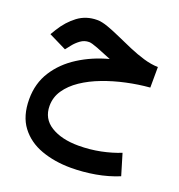

<svg xmlns="http://www.w3.org/2000/svg" viewBox="-142 -584 973 1041"><g transform="rotate(20 344.5 -64.0)"><path d="M638.2 -337.4 637.7 -218.8Q571.3 -213.4 503.4 -198.7Q435.5 -184.1 373.5 -160.6Q311.5 -137.2 262.9 -104.5Q214.4 -71.8 186.3 -30.5Q158.2 10.7 158.2 60.5Q158.2 134.3 219.5 172.4Q280.8 210.4 378.4 210.4Q444.3 210.4 506.1 197.8Q567.9 185.1 617.2 165L653.8 287.1Q590.8 313 520.5 325.2Q450.2 337.4 381.3 337.4Q287.1 337.4 210 309.6Q132.8 281.7 87.4 221.4Q42 161.1 42 64Q42 -27.3 86.9 -97.4Q131.8 -167.5 208 -215.8Q284.2 -264.2 377.9 -289.1Q329.1 -309.6 292.7 -323.5Q256.3 -337.4 242.2 -337.4Q214.8 -337.4 192.9 -321.3Q170.9 -305.2 155.3 -285.2L131.8 -255.4L29.8 -305.7L48.3 -336.4Q83.5 -393.6 131.3 -429.2Q179.2 -464.8 242.7 -464.8Q269 -464.8 304.7 -452.1Q340.3 -439.5 381.8 -420.7Q423.3 -401.9 467.3 -383.1Q511.2 -364.3 554.9 -351.3Q598.6 -338.4 638.2 -337.4Z"/></g></svg>

Font: Vazirmatn FD NL
Style: Bold
Weight: 700
Designer: Saber Rastikerdar
Foundry: Saber Rastikerdar
Version: Version 33.003